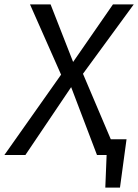

<svg xmlns="http://www.w3.org/2000/svg" viewBox="-52 -708 631 877"><path d="M454 -72H526L496 149H429L435 0H391L273 -310L64 0H-32L227 -367L85 -688H179L282 -425L464 -688H559L327 -371Z"/></svg>

Font: Fira Sans Book
Style: Italic
Weight: 350
Italic angle: -8°
Designer: bBox Type GmbH & Carrois Corporate GbR & Edenspiekermann AG
Foundry: bBox Type GmbH & Carrois Corporate GbR & Edenspiekermann AG
Version: Version 4.301